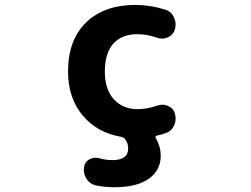

<svg xmlns="http://www.w3.org/2000/svg" viewBox="-20 -578 1040 795"><path d="M453.1 197.3Q414.1 197.3 376 189.5Q351.6 183.6 337.9 162.1Q327.1 144.5 327.1 125Q327.1 119.1 328.1 114.3Q331.1 92.8 349.6 82Q362.3 75.2 376 75.2Q382.8 75.2 390.6 77.1Q418.9 85 445.3 85Q478.5 85 495.1 72.3Q510.7 60.5 510.7 37.1Q510.7 13.7 497.1 -2.9Q491.2 -9.8 480.5 -11.7Q383.8 -28.3 324.2 -97.7Q261.7 -170.9 261.7 -282.2Q261.7 -412.1 336.4 -484.9Q411.1 -557.6 541 -557.6Q602.5 -557.6 664.1 -538.1Q689.5 -530.3 700.2 -505.9Q707 -492.2 707 -476.6Q707 -466.8 704.1 -456.1Q697.3 -433.6 675.8 -423.8Q663.1 -418 651.4 -418Q640.6 -418 629.9 -421.9Q588.9 -436.5 548.8 -436.5Q485.4 -436.5 449.2 -397.5Q414.1 -357.4 414.1 -282.2Q414.1 -208 451.2 -167Q489.3 -126 548.8 -126Q589.8 -126 629.9 -140.6Q641.6 -144.5 651.4 -144.5Q664.1 -144.5 674.8 -139.6Q697.3 -130.9 704.1 -108.4Q707 -97.7 707 -86.9Q707 -72.3 701.2 -58.6Q689.5 -34.2 665 -26.4Q646.5 -19.5 628.9 -16.6Q625 -15.6 624 -12.2Q623 -8.8 625 -5.9Q645.5 28.3 645.5 67.4Q645.5 127.9 594.7 163.1Q544.9 197.3 453.1 197.3Z"/></svg>

Font: Rounded-X Mgen+ 1m bold
Style: Bold
Weight: 700
Designer: [Source Han Sans]
Ryoko NISHIZUKA  (kana & ideographs); Paul D. Hunt (Latin, Greek & Cyrillic); Wenlong ZHANG  (bopomofo
Version: Version 1.059.20150602